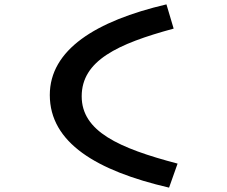

<svg xmlns="http://www.w3.org/2000/svg" viewBox="-20 -755 1040 879"><path d="M754 104 793 -6C523 -77 354 -154 354 -314C354 -477 517 -554 775 -624L742 -735C418 -659 208 -527 208 -320C208 -102 422 27 754 104Z"/></svg>

Font: Inconsolata UltraExpanded
Style: Bold
Weight: 700
Width: 9
Monospace: yes
Designer: Raph Levien, Cyreal, Brenton Simpson
Foundry: Raph Levien, Cyreal, Google
Version: Version 3.100